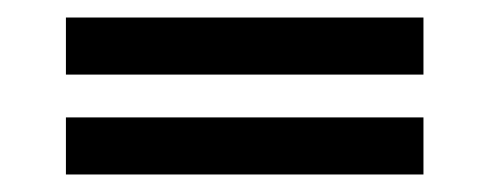

<svg xmlns="http://www.w3.org/2000/svg" viewBox="-20 -323 553 217"><path d="M54.5 -303.2H458.6V-238.7H54.5ZM54.5 -190.3H458.6V-125.8H54.5Z"/></svg>

Font: Playfair Micro SmCond SmLight
Style: Regular
Weight: 360
Width: 4
Designer: Claus Eggers Sørensen
Foundry: Claus Eggers Sørensen
Version: Version 2.100;Glyphs 3.2 (3219)